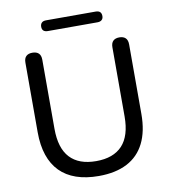

<svg xmlns="http://www.w3.org/2000/svg" viewBox="-94 -952 919 1041"><g transform="rotate(-10 365.5 -431.5)"><path d="M366 9Q296 9 242.5 -9.5Q189 -28 153 -64.5Q117 -101 98.5 -155.5Q80 -210 80 -282V-665Q80 -689 92 -700.5Q104 -712 126 -712Q149 -712 161 -700.5Q173 -689 173 -665V-285Q173 -178 222 -125.5Q271 -73 366 -73Q461 -73 510 -125.5Q559 -178 559 -285V-665Q559 -689 571 -700.5Q583 -712 605 -712Q627 -712 639 -700.5Q651 -689 651 -665V-282Q651 -187 618.5 -122Q586 -57 522.5 -24Q459 9 366 9ZM230 -813Q198 -813 198 -842Q198 -856 206 -864Q214 -872 230 -872H503Q535 -872 535 -842Q535 -828 526.5 -820.5Q518 -813 503 -813Z"/></g></svg>

Font: Nunito ExtraLight Medium
Style: Regular
Weight: 500
Version: Version 3.602